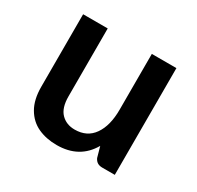

<svg xmlns="http://www.w3.org/2000/svg" viewBox="-126 -698 882 858"><g transform="rotate(30 314.5 -268.5)"><path d="M553.2 -550.8V0H488.3Q473.6 0 463.6 -6.1Q453.6 -12.2 447.3 -25.4L432.1 -79.6Q377.9 14.6 261.2 14.6Q207 14.6 164.6 -4.9Q122.1 -24.4 96.9 -67.4Q71.8 -110.4 71.8 -176.8V-550.8H198.7V-200.2Q198.7 -141.1 225.8 -113.3Q252.9 -85.4 296.4 -85.4Q359.9 -85.4 393.1 -133.1Q426.3 -180.7 426.3 -263.2V-550.8Z"/></g></svg>

Font: Lycee Sans SemiBold
Style: Regular
Weight: 600
Designer: Justin Alvin
Foundry: Alkove Design
Version: Version 1.030